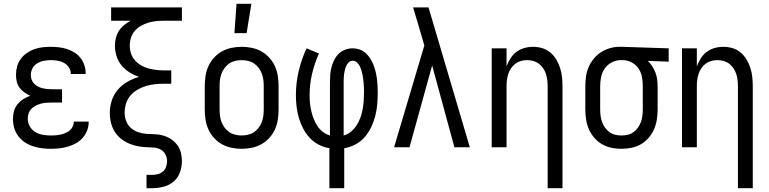

<svg xmlns="http://www.w3.org/2000/svg" viewBox="-20 -774 4040 1009"><path d="M247 8Q223 8 199.5 5Q176 2 153 -5.5Q130 -13 110 -26.5Q90 -40 75.5 -59.5Q61 -79 54.5 -102Q48 -125 48 -149Q48 -170 53.5 -190Q59 -210 72 -226Q85 -242 102.5 -253Q120 -264 139 -271Q123 -278 108 -288.5Q93 -299 82.5 -313.5Q72 -328 68 -345.5Q64 -363 64 -381Q64 -403 70 -425Q76 -447 89 -464.5Q102 -482 120.5 -495Q139 -508 160 -515.5Q181 -523 203 -525.5Q225 -528 247 -528Q268 -528 289.5 -525.5Q311 -523 331.5 -516.5Q352 -510 370.5 -498.5Q389 -487 402.5 -470Q416 -453 423 -432.5Q430 -412 430 -390V-385H352V-388Q352 -405 341.5 -420.5Q331 -436 315.5 -444Q300 -452 282.5 -455Q265 -458 247 -458Q229 -458 210.5 -454.5Q192 -451 176 -441.5Q160 -432 151 -415.5Q142 -399 142 -380Q142 -368 146 -356Q150 -344 158.5 -335Q167 -326 178 -320Q189 -314 201 -311Q213 -308 225.5 -306.5Q238 -305 250 -305H306V-235H250Q236 -235 222 -234Q208 -233 194 -229Q180 -225 167.5 -218.5Q155 -212 145 -202Q135 -192 130.5 -178.5Q126 -165 126 -150Q126 -129 136.5 -110Q147 -91 165.5 -80Q184 -69 205 -65.5Q226 -62 247 -62Q260 -62 273 -63Q286 -64 299 -67Q312 -70 324 -75Q336 -80 346 -88.5Q356 -97 362 -109Q368 -121 368 -134V-135H446V-132Q446 -109 437.5 -87.5Q429 -66 414 -49Q399 -32 379 -21Q359 -10 337 -3.5Q315 3 292.5 5.5Q270 8 247 8Z M750 215V145H779Q795 145 810 141Q825 137 836.5 127Q848 117 853 102.5Q858 88 858 73Q858 54 849 37Q840 20 823.5 11.5Q807 3 788 1.5Q769 0 750.5 -0.5Q732 -1 713.5 -4Q695 -7 677.5 -12.5Q660 -18 643 -27Q626 -36 612 -48Q598 -60 587 -75.5Q576 -91 569.5 -108.5Q563 -126 560 -144.5Q557 -163 557 -181Q557 -214 567.5 -246Q578 -278 599.5 -303Q621 -328 650 -344.5Q679 -361 711 -370Q684 -379 660 -394Q636 -409 618.5 -430.5Q601 -452 592.5 -479Q584 -506 584 -534Q584 -554 589 -574.5Q594 -595 605 -612Q616 -629 632 -642Q648 -655 666 -665H564V-735H936V-665H843Q822 -665 801 -663Q780 -661 760 -655Q740 -649 721 -638.5Q702 -628 688.5 -612Q675 -596 668.5 -576Q662 -556 662 -535Q662 -513 668.5 -493Q675 -473 689 -457Q703 -441 721.5 -430.5Q740 -420 760 -414.5Q780 -409 801 -406.5Q822 -404 843 -404H880V-334H843Q819 -334 794.5 -331.5Q770 -329 747 -322Q724 -315 702.5 -302.5Q681 -290 665.5 -272Q650 -254 642.5 -230Q635 -206 635 -182Q635 -159 643 -138Q651 -117 667.5 -102Q684 -87 706 -79.5Q728 -72 750 -70.5Q772 -69 794.5 -68.5Q817 -68 838.5 -61.5Q860 -55 879 -42.5Q898 -30 911.5 -12Q925 6 930.5 28Q936 50 936 72Q936 103 925.5 132Q915 161 892 180.5Q869 200 839 207.5Q809 215 779 215Z M1250 8Q1223 8 1196.5 2.5Q1170 -3 1146.5 -16Q1123 -29 1104.5 -49.5Q1086 -70 1075 -94.5Q1064 -119 1060 -146Q1056 -173 1056 -200V-320Q1056 -347 1060 -374Q1064 -401 1075 -425.5Q1086 -450 1104.5 -470.5Q1123 -491 1146.5 -504Q1170 -517 1196.5 -522.5Q1223 -528 1250 -528Q1277 -528 1303.5 -522.5Q1330 -517 1353.5 -504Q1377 -491 1395.5 -470.5Q1414 -450 1425 -425.5Q1436 -401 1440 -374Q1444 -347 1444 -320V-200Q1444 -173 1440 -146Q1436 -119 1425 -94.5Q1414 -70 1395.5 -49.5Q1377 -29 1353.5 -16Q1330 -3 1303.5 2.5Q1277 8 1250 8ZM1250 -62Q1267 -62 1284 -66Q1301 -70 1315 -79.5Q1329 -89 1339.5 -103Q1350 -117 1356 -133Q1362 -149 1364 -166Q1366 -183 1366 -200V-320Q1366 -337 1364 -354Q1362 -371 1356 -387Q1350 -403 1339.5 -417Q1329 -431 1315 -440.5Q1301 -450 1284 -454Q1267 -458 1250 -458Q1233 -458 1216 -454Q1199 -450 1185 -440.5Q1171 -431 1160.5 -417Q1150 -403 1144 -387Q1138 -371 1136 -354Q1134 -337 1134 -320V-200Q1134 -183 1136 -166Q1138 -149 1144 -133Q1150 -117 1160.5 -103Q1171 -89 1185 -79.5Q1199 -70 1216 -66Q1233 -62 1250 -62ZM1212 -600 1223 -754H1301L1276 -600Z M1711 215V5Q1681 0 1654.5 -14Q1628 -28 1607.5 -50Q1587 -72 1573 -99Q1559 -126 1550.5 -155Q1542 -184 1538.5 -214Q1535 -244 1535 -274Q1535 -337 1549.5 -399.5Q1564 -462 1591 -520L1656 -493Q1633 -441 1620 -386Q1607 -331 1607 -274Q1607 -253 1609 -232Q1611 -211 1616 -190Q1621 -169 1628.5 -149.5Q1636 -130 1648 -112Q1660 -94 1676.5 -81Q1693 -68 1714 -62V-343Q1714 -363 1715.5 -383Q1717 -403 1722.5 -422.5Q1728 -442 1737 -460Q1746 -478 1760.5 -492Q1775 -506 1794 -513Q1813 -520 1833 -520Q1852 -520 1869.5 -514Q1887 -508 1901 -495.5Q1915 -483 1925 -467.5Q1935 -452 1942 -434.5Q1949 -417 1953.5 -399Q1958 -381 1960.5 -363Q1963 -345 1964 -326.5Q1965 -308 1965 -289Q1965 -258 1962.5 -226.5Q1960 -195 1952 -164.5Q1944 -134 1930.5 -105.5Q1917 -77 1896.5 -53.5Q1876 -30 1848 -15Q1820 0 1789 5V215ZM1786 -62Q1808 -68 1825.5 -83Q1843 -98 1855 -117Q1867 -136 1874.5 -157.5Q1882 -179 1886 -201Q1890 -223 1891.5 -245.5Q1893 -268 1893 -291Q1893 -302 1892.5 -314Q1892 -326 1891 -337.5Q1890 -349 1888.5 -361Q1887 -373 1884.5 -384.5Q1882 -396 1878.5 -407Q1875 -418 1869.5 -428.5Q1864 -439 1854.5 -447Q1845 -455 1833 -455Q1822 -455 1813.5 -447Q1805 -439 1800.5 -429.5Q1796 -420 1793 -409Q1790 -398 1788.5 -387Q1787 -376 1786.5 -365Q1786 -354 1786 -343Z M2132 0H2051L2210 -535L2187 -614Q2178 -644 2169 -674.5Q2160 -705 2151 -735H2232L2449 0H2368L2251 -430Z M2858 215V-320Q2858 -337 2856 -353.5Q2854 -370 2849 -385.5Q2844 -401 2834.5 -415Q2825 -429 2812 -439Q2799 -449 2783 -453.5Q2767 -458 2750 -458Q2733 -458 2717 -453.5Q2701 -449 2688 -439Q2675 -429 2665.5 -415Q2656 -401 2651 -385.5Q2646 -370 2644 -353.5Q2642 -337 2642 -320V0H2564V-520H2642V-425Q2650 -447 2662.5 -467Q2675 -487 2693.5 -501Q2712 -515 2735 -521.5Q2758 -528 2781 -528Q2806 -528 2829.5 -521Q2853 -514 2872 -498Q2891 -482 2903.5 -461Q2916 -440 2923.5 -416.5Q2931 -393 2933.5 -368.5Q2936 -344 2936 -320V215Z M3246 8Q3219 8 3192.5 2.5Q3166 -3 3143 -16.5Q3120 -30 3102.5 -50.5Q3085 -71 3074.5 -95.5Q3064 -120 3060 -146.5Q3056 -173 3056 -200V-320Q3056 -346 3059.5 -371.5Q3063 -397 3073 -420.5Q3083 -444 3099.5 -464.5Q3116 -485 3137.5 -499Q3159 -513 3184 -520.5Q3209 -528 3235 -528H3250L3494 -520V-450L3384 -454Q3398 -441 3408 -425.5Q3418 -410 3424.5 -392.5Q3431 -375 3433.5 -356.5Q3436 -338 3436 -320V-200Q3436 -173 3432 -146.5Q3428 -120 3417.5 -95.5Q3407 -71 3389.5 -50.5Q3372 -30 3349 -16.5Q3326 -3 3299.5 2.5Q3273 8 3246 8ZM3246 -62Q3263 -62 3279.5 -66Q3296 -70 3309.5 -80Q3323 -90 3333 -104Q3343 -118 3348.5 -134Q3354 -150 3356 -166.5Q3358 -183 3358 -200V-320Q3358 -344 3354 -367.5Q3350 -391 3337.5 -411Q3325 -431 3304 -443.5Q3283 -456 3259 -458H3242Q3217 -458 3194.5 -446Q3172 -434 3158 -414Q3144 -394 3139 -369.5Q3134 -345 3134 -320V-200Q3134 -183 3136 -166.5Q3138 -150 3143.5 -134Q3149 -118 3159 -104Q3169 -90 3182.5 -80Q3196 -70 3212.5 -66Q3229 -62 3246 -62Z M3858 215V-320Q3858 -337 3856 -353.5Q3854 -370 3849 -385.5Q3844 -401 3834.5 -415Q3825 -429 3812 -439Q3799 -449 3783 -453.5Q3767 -458 3750 -458Q3733 -458 3717 -453.5Q3701 -449 3688 -439Q3675 -429 3665.5 -415Q3656 -401 3651 -385.5Q3646 -370 3644 -353.5Q3642 -337 3642 -320V0H3564V-520H3642V-425Q3650 -447 3662.5 -467Q3675 -487 3693.5 -501Q3712 -515 3735 -521.5Q3758 -528 3781 -528Q3806 -528 3829.5 -521Q3853 -514 3872 -498Q3891 -482 3903.5 -461Q3916 -440 3923.5 -416.5Q3931 -393 3933.5 -368.5Q3936 -344 3936 -320V215Z"/></svg>

Font: Iosevka
Style: Regular
Weight: 400
Monospace: yes
Designer: Belleve Invis
Foundry: Belleve Invis
Version: Version 33.2.3; ttfautohint (v1.8.4)